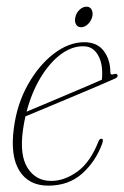

<svg xmlns="http://www.w3.org/2000/svg" viewBox="-20 -562 381 589"><path d="M293.5 -121.5Q273.5 -66.5 232 -29.5Q190.5 7.5 128 7.5Q68 7.5 39.5 -38.2Q11 -84 22.5 -169Q32 -242.5 65.5 -302.2Q99 -362 145 -397.2Q191 -432.5 238.5 -432.5Q278 -432.5 298.2 -405.8Q318.5 -379 318.5 -340.5Q318.5 -330.5 329 -334.5Q337.5 -337.5 340.5 -332Q343 -326 333 -321Q315.5 -313 278.8 -297.5Q242 -282 198.8 -263.8Q155.5 -245.5 117 -229.5Q78.5 -213.5 58 -205Q53.5 -185 50.5 -164Q39.5 -86 64.8 -46.5Q90 -7 137 -7Q177.5 -7 217.2 -35.5Q257 -64 282 -128Q285.5 -136.5 290.5 -136.5Q299 -136.5 293.5 -121.5ZM235 -420Q201 -420.5 167.2 -395.8Q133.5 -371 105.8 -326Q78 -281 61.5 -219.5Q81 -227.5 111.8 -240.5Q142.5 -253.5 176.8 -268Q211 -282.5 241.8 -295.5Q272.5 -308.5 292.5 -317.5Q293.5 -324.5 293.5 -338Q293.5 -374 278 -397.2Q262.5 -420.5 235 -420ZM229 -478.5Q217.5 -478.5 212.8 -488Q208 -497.5 211.5 -510.5Q214.5 -523 224.2 -532.2Q234 -541.5 245.5 -541.5Q256.5 -541.5 261.2 -532.2Q266 -523 263 -510.5Q259.5 -497.5 249.8 -488Q240 -478.5 229 -478.5Z"/></svg>

Font: Fraunces 144pt S050 Thin
Style: Italic
Weight: 100
Italic angle: -16°
Version: Version 1.000; ttfautohint (v1.8.3)